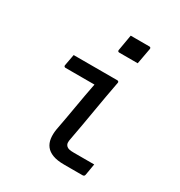

<svg xmlns="http://www.w3.org/2000/svg" viewBox="-181 -899 961 1025"><g transform="rotate(30 300.0 -387.0)"><path d="M115 -532Q160 -532 204.5 -532Q249 -532 294 -532Q339 -532 384 -532Q387 -532 389 -531Q391 -530 392.5 -527.5Q394 -525 393 -521Q384 -473 375.5 -426Q367 -379 359 -331Q351 -283 342.5 -235Q334 -187 325 -139Q321 -121 322 -110.5Q323 -100 331 -92Q337 -86 347.5 -83.5Q358 -81 376 -81Q402 -81 431.5 -81Q461 -81 486 -81H502Q499 -63 496 -46Q493 -29 490 -11Q489 -5 485.5 -2.5Q482 0 477 0Q471 0 452 0Q433 0 408.5 0Q384 0 363 0Q320 0 292.5 -10.5Q265 -21 250.5 -40Q236 -59 232.5 -85Q229 -111 234 -142Q242 -182 248.5 -220.5Q255 -259 262 -297.5Q269 -336 275.5 -374.5Q282 -413 290 -451H272Q245 -451 218.5 -451Q192 -451 165 -451Q138 -451 111 -451Q107 -451 104 -454Q101 -457 102 -462Q105 -479 108.5 -497Q112 -515 115 -532ZM327 -774Q341 -774 355.5 -774Q370 -774 384.5 -774Q399 -774 413.5 -774Q428 -774 442 -774Q447 -774 449.5 -771Q452 -768 451 -763L433 -665Q419 -665 405 -665Q391 -665 376 -665Q361 -665 347 -665Q333 -665 319 -665Q314 -665 311.5 -668Q309 -671 310 -676Z"/></g></svg>

Font: Rec Mono Linear
Style: Italic
Weight: 400
Italic angle: -10°
Monospace: yes
Version: Version 1.085; ttfautohint (v1.8.4.7-5d5b)